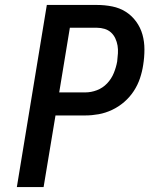

<svg xmlns="http://www.w3.org/2000/svg" viewBox="-20 -755 640 775"><path d="M48 0 169 -735H371Q403 -735 433 -729Q463 -723 487.5 -707.5Q512 -692 529.5 -668Q547 -644 555 -615.5Q563 -587 563 -555.5Q563 -524 558 -493Q554 -466 545 -439Q536 -412 520 -387.5Q504 -363 481.5 -343.5Q459 -324 432.5 -311.5Q406 -299 378.5 -294Q351 -289 324 -289H204L156 0ZM219 -382H324Q348 -382 371.5 -391Q395 -400 412.5 -418.5Q430 -437 439.5 -460.5Q449 -484 453 -507Q455 -524 456 -540Q457 -556 454.5 -571Q452 -586 445.5 -600Q439 -614 428 -624Q417 -634 402 -638.5Q387 -643 371 -643H262Z"/></svg>

Font: Iosevka SS04 Semibold Extended
Style: Italic
Weight: 600
Width: 7
Italic angle: -9°
Monospace: yes
Designer: Belleve Invis
Foundry: Belleve Invis
Version: Version 19.0.0; ttfautohint (v1.8.4)